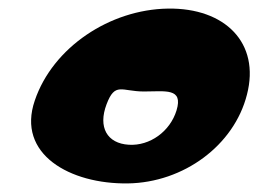

<svg xmlns="http://www.w3.org/2000/svg" viewBox="-20 -533 653 447"><path d="M61 -299C18 -174 143 -104 278 -106C407 -108 525 -194 555 -313C586 -433 504 -515 371 -513C236 -511 103 -423 61 -299ZM228 -290C248 -343 263 -320 315 -320C365 -320 407 -329 391 -276C376 -227 329 -193 280 -196C229 -199 208 -237 228 -290Z"/></svg>

Font: Drag You Down
Style: Regular
Weight: 400
Designer: Robert Jablonski
Foundry: Cannot Into Space Fonts
Version: Version 0.97